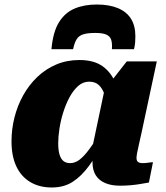

<svg xmlns="http://www.w3.org/2000/svg" viewBox="-20 -818 734 851"><path d="M409 -798Q353 -798 310.5 -780Q268 -762 241.5 -719.5Q215 -677 208 -600H304Q310 -629 320 -644.5Q330 -660 349.5 -666Q369 -672 402 -672Q434 -672 450.5 -665Q467 -658 472.5 -642.5Q478 -627 476 -600H574Q578 -616 579 -630Q580 -644 580 -657Q580 -704 560.5 -735Q541 -766 502.5 -782Q464 -798 409 -798ZM514 -329 459 -336Q453 -372 443.5 -399Q434 -426 418 -441Q402 -456 375 -456Q348 -456 326.5 -437Q305 -418 288.5 -387.5Q272 -357 260.5 -320.5Q249 -284 243.5 -248Q238 -212 238 -183Q238 -152 244 -132.5Q250 -113 261.5 -104Q273 -95 291 -95Q313 -95 333 -110.5Q353 -126 376 -157Q399 -188 429 -235L446 -198Q409 -130 375 -83.5Q341 -37 302 -12Q263 13 210 13Q154 13 113.5 -11.5Q73 -36 52 -81.5Q31 -127 31 -191Q31 -245 44 -297Q57 -349 82.5 -395Q108 -441 145 -476.5Q182 -512 229 -532Q276 -552 332 -552Q397 -552 436 -523.5Q475 -495 493.5 -445.5Q512 -396 514 -329ZM675 -546 607 -228Q600 -196 595 -174.5Q590 -153 587.5 -139Q585 -125 585 -118Q585 -105 592 -100Q599 -95 612 -95Q626 -95 638 -97Q650 -99 658 -99L640 -9Q623 -6 602.5 -2.5Q582 1 559 3Q536 5 511 5Q474 5 446.5 -6.5Q419 -18 404.5 -41Q390 -64 390 -99Q390 -106 390.5 -116Q391 -126 392 -141L382 -130L444 -424L455 -435L542 -546Z"/></svg>

Font: Roboto Serif ExtraBold
Style: Italic
Weight: 800
Italic angle: -10°
Version: Version 1.007